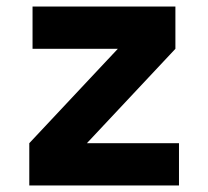

<svg xmlns="http://www.w3.org/2000/svg" viewBox="-20 -570 640 590"><path d="M530 0V-130H247L519 -420V-550H80V-420H342L70 -130V0Z"/></svg>

Font: Tekne LDO ExtraBold
Style: Regular
Weight: 800
Monospace: yes
Designer: Alessio Laiso, Mario Rullo, Paolo Rosset
Foundry: Alessio Laiso
Version: Version 1.000;hotconv 1.0.109;makeotfexe 2.5.65596